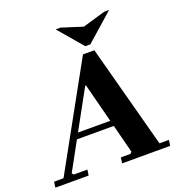

<svg xmlns="http://www.w3.org/2000/svg" viewBox="-195 -986 1037 1111"><g transform="rotate(-20 324.0 -430.0)"><path d="M161 0H-44L-39 -35H19L370 -670H440L610 -35H668L663 0H367L372 -35H431L441 -45L325.1 -495H320L73 -45L83 -35H166ZM161 -255H487L482 -220H156ZM570 -860H600L430 -710H399L271 -860H301L430 -819Z"/></g></svg>

Font: Brygada 1918
Style: Italic
Weight: 400
Italic angle: -8°
Designer: Mateusz Machalski | Borys Kosmynka | Przemek Hoffer
Foundry: NIEPODLEGLA 2018
Version: Version 3.006